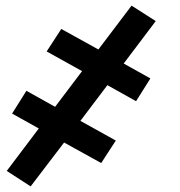

<svg xmlns="http://www.w3.org/2000/svg" viewBox="-20 -494 640 683"><path d="M89 169 4 114 118 -37 23 -90 74 -171 176 -114 272 -241 146 -311 198 -391 330 -318 448 -474 534 -419 420 -268 515 -215 464 -134 362 -191 266 -64 392 6 340 86 208 13Z"/></svg>

Font: Iosevka SS04 Semibold Extended
Style: Italic
Weight: 600
Width: 7
Italic angle: -9°
Monospace: yes
Designer: Belleve Invis
Foundry: Belleve Invis
Version: Version 19.0.0; ttfautohint (v1.8.4)